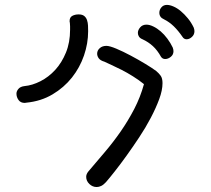

<svg xmlns="http://www.w3.org/2000/svg" viewBox="-20 -588 845 769"><path d="M398.4 -340.8Q381.8 -345.7 375.5 -354.5Q369.1 -363.3 369.1 -373Q369.1 -385.7 379.4 -395Q389.6 -404.3 406.2 -404.3Q418.9 -404.3 445.8 -393.1Q472.7 -381.8 502.9 -365.7Q533.2 -349.6 561.5 -332.5Q589.8 -315.4 605.5 -303.7Q616.2 -294.9 623.5 -284.7Q630.9 -274.4 630.9 -254.9Q630.9 -226.6 617.7 -190.9Q604.5 -155.3 584 -116.2Q563.5 -77.1 537.6 -38.1Q511.7 1 486.8 35.6Q461.9 70.3 439.9 98.1Q418 126 404.3 141.6Q394.5 152.3 385.3 156.7Q376 161.1 367.2 161.1Q350.6 161.1 337.9 148.9Q325.2 136.7 325.2 120.1Q325.2 109.4 334 98.6Q366.2 60.5 399.9 21Q433.6 -18.6 463.4 -61.5Q493.2 -104.5 517.6 -151.4Q542 -198.2 556.6 -251Q536.1 -267.6 512.7 -282.2Q489.3 -296.9 467.3 -308.1Q445.3 -319.3 426.8 -327.6Q408.2 -335.9 398.4 -340.8ZM259.8 -497.1Q258.8 -499 258.8 -503.9Q258.8 -518.6 269.5 -524.4Q280.3 -530.3 294.9 -530.3Q309.6 -530.3 317.4 -523.9Q325.2 -517.6 328.6 -507.3Q332 -497.1 332.5 -485.4Q333 -473.6 333 -462.9Q333 -414.1 316.4 -365.7Q299.8 -317.4 268.1 -277.3Q236.3 -237.3 190.4 -210Q144.5 -182.6 85.9 -176.8Q83 -175.8 79.1 -175.8Q62.5 -175.8 54.2 -187.5Q45.9 -199.2 45.9 -212.9Q45.9 -222.7 53.7 -231.9Q61.5 -241.2 78.1 -243.2Q109.4 -246.1 142.1 -262.7Q174.8 -279.3 201.2 -308.1Q227.5 -336.9 244.1 -377.4Q260.7 -418 260.7 -468.8Q260.7 -476.6 260.7 -482.9Q260.7 -489.3 259.8 -497.1ZM550.8 -430.7Q541 -434.6 536.6 -441.4Q532.2 -448.2 532.2 -456.1Q532.2 -467.8 541.5 -478.5Q550.8 -489.3 566.4 -489.3Q579.1 -489.3 594.2 -481.9Q609.4 -474.6 623.5 -462.4Q637.7 -450.2 650.4 -433.1Q663.1 -416 671.9 -397.5Q674.8 -389.6 674.8 -382.8Q674.8 -369.1 664.1 -360.4Q653.3 -351.6 641.6 -351.6Q630.9 -351.6 625 -360.4Q610.4 -386.7 592.3 -403.3Q574.2 -419.9 550.8 -430.7ZM636.7 -510.7Q618.2 -518.6 618.2 -537.1Q618.2 -548.8 626.5 -558.6Q634.8 -568.4 648.4 -568.4Q660.2 -568.4 674.8 -562Q689.5 -555.7 704.1 -543.5Q718.8 -531.2 732.4 -514.6Q746.1 -498 755.9 -477.5Q758.8 -469.7 758.8 -462.9Q758.8 -449.2 748.5 -439.9Q738.3 -430.7 727.5 -430.7Q716.8 -430.7 710.9 -440.4Q694.3 -464.8 676.3 -482.4Q658.2 -500 636.7 -510.7Z"/></svg>

Font: Hi Melody
Style: Regular
Weight: 400
Designer: YoonDesign Inc.
Foundry: YoonDesign Inc.
Version: Version 3.00